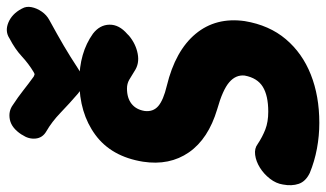

<svg xmlns="http://www.w3.org/2000/svg" viewBox="-245 -722 958 564"><g transform="rotate(-90 234.0 -440.0)"><path d="M454 -200Q442 -128 401 -79.5Q360 -31 297 -6Q234 19 155 19Q117 19 79.5 12Q42 5 8 -9Q-17 -21 -24 -41.5Q-31 -62 -26 -88Q-23 -108 -9 -126Q5 -144 23.5 -155.5Q42 -167 61 -169.5Q80 -172 93 -162Q114 -148 136 -139.5Q158 -131 188 -131Q235 -131 261 -147Q287 -163 294 -200Q297 -226 274.5 -245.5Q252 -265 195 -281Q108 -307 68.5 -364Q29 -421 41 -499Q56 -592 120 -639Q184 -686 278 -686Q361 -686 417 -646Q443 -626 443.5 -597.5Q444 -569 416 -545L411 -540Q387 -520 358 -514.5Q329 -509 307 -524Q293 -533 281.5 -539.5Q270 -546 256 -546Q228 -546 211 -532.5Q194 -519 190 -494Q187 -469 204.5 -454Q222 -439 264 -429Q367 -404 416.5 -344.5Q466 -285 454 -200ZM491 -854Q498 -842 495 -826.5Q492 -811 482 -796.5Q472 -782 457 -774Q413 -750 381.5 -731.5Q350 -713 315 -690Q295 -676 276 -676Q257 -676 241 -690Q212 -715 185 -741Q158 -767 130 -783Q111 -794 109 -814.5Q107 -835 120 -854L121 -856Q140 -885 164.5 -890Q189 -895 208 -881Q231 -866 250 -851Q269 -836 291 -820Q295 -818 297 -817.5Q299 -817 304 -820Q329 -835 350.5 -855Q372 -875 403 -891Q424 -905 449.5 -894.5Q475 -884 490 -856Z"/></g></svg>

Font: Winky Sans
Style: Bold Italic
Weight: 700
Italic angle: -8.97852°
Designer: Simon Atzbach
Foundry: typofactur
Version: Version 1.205